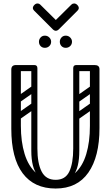

<svg xmlns="http://www.w3.org/2000/svg" viewBox="-20 -1074 637 1104"><path d="M300 10Q176 10 110.5 -77.5Q45 -165 45 -334V-674Q45 -700 72 -700Q100 -700 100 -676V-351Q100 -259 121.5 -189Q143 -119 187.5 -79.5Q232 -40 300 -40Q368 -40 411.5 -79Q455 -118 476 -188Q497 -258 497 -350V-674Q497 -700 524 -700Q552 -700 552 -676V-337Q552 -173 488 -81.5Q424 10 300 10ZM300 -40Q356 -40 378.5 -87.5Q401 -135 401 -220V-315H436V-207Q436 -110 402 -65.5Q368 -21 289 -21ZM300 -40 311 -21Q232 -21 196 -65.5Q160 -110 160 -207V-315H195V-220Q195 -135 219.5 -87.5Q244 -40 300 -40ZM56 -682Q56 -700 74 -700H177Q195 -700 195 -682Q195 -665 176 -665H73Q56 -665 56 -682ZM177 -554Q160 -554 160 -571V-681Q160 -698 177 -698Q195 -698 195 -682V-572Q195 -554 177 -554ZM542 -682Q542 -665 525 -665H420Q401 -665 401 -682Q401 -700 419 -700H524Q542 -700 542 -682ZM419 -554Q401 -554 401 -572V-682Q401 -698 419 -698Q436 -698 436 -681V-571Q436 -554 419 -554ZM189 -478Q194 -471 192.5 -464Q191 -457 186 -453L92 -387Q79 -378 69 -391Q58 -407 72 -416L166 -482Q179 -491 189 -478ZM189 -576Q194 -569 192.5 -562Q191 -555 186 -551L92 -485Q79 -476 69 -489Q58 -505 72 -514L166 -580Q179 -589 189 -576ZM82 -280Q64 -280 64 -298V-630Q64 -646 82 -646Q99 -646 99 -629V-297Q99 -280 82 -280ZM178 -280Q160 -280 160 -298V-630Q160 -646 178 -646Q195 -646 195 -629V-297Q195 -280 178 -280ZM526 -478Q531 -471 529.5 -464Q528 -457 523 -453L429 -387Q416 -378 406 -391Q395 -407 409 -416L503 -482Q516 -491 526 -478ZM526 -576Q531 -569 529.5 -562Q528 -555 523 -551L429 -485Q416 -476 406 -489Q395 -505 409 -514L503 -580Q516 -589 526 -576ZM419 -280Q401 -280 401 -298V-630Q401 -646 419 -646Q436 -646 436 -629V-297Q436 -280 419 -280ZM515 -280Q497 -280 497 -298V-630Q497 -646 515 -646Q532 -646 532 -629V-297Q532 -280 515 -280ZM358 -799Q343 -799 333.5 -809Q324 -819 324 -834Q324 -848 333.5 -858.5Q343 -869 358 -869Q373 -869 383.5 -858.5Q394 -848 394 -834Q394 -819 383.5 -809Q373 -799 358 -799ZM238 -799Q223 -799 213.5 -809Q204 -819 204 -834Q204 -848 213.5 -858.5Q223 -869 238 -869Q253 -869 263.5 -858.5Q274 -848 274 -834Q274 -819 263.5 -809Q253 -799 238 -799ZM211 -1048 301 -959 391 -1048Q397 -1054 406 -1054Q416 -1054 424 -1046Q433 -1037 433 -1028Q433 -1020 426 -1013L319 -906Q310 -897 301 -897Q292 -897 283 -906L176 -1013Q169 -1020 169 -1028Q169 -1037 178 -1046Q186 -1054 196 -1054Q205 -1054 211 -1048Z"/></svg>

Font: Agu Display
Style: Regular
Weight: 400
Designer: Oluwaseun Badejo
Version: Version 1.103